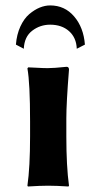

<svg xmlns="http://www.w3.org/2000/svg" viewBox="-20 -678 350 701"><path d="M89.8 -234.9V-180.2C89.8 -105.3 86.6 -45.2 80.1 0L82 2.9C112 1 136.6 0 155.8 0C175.6 0 200.4 1 230 2.9L231.9 0C225.4 -47.5 222.2 -107.6 222.2 -180.2V-246.1C222.2 -283.2 225.4 -342.4 231.9 -423.8C231.9 -430.7 229 -434.1 223.1 -434.1C191.6 -430.8 168.5 -429.2 153.8 -429.2C143.7 -429.2 130.3 -429.7 113.5 -430.7C96.8 -431.6 86.6 -432.1 83 -432.1L80.1 -428.2C86.6 -392.4 89.8 -328 89.8 -234.9ZM260.3 -500 290 -515.1C286.8 -556.8 273.7 -591.1 250.7 -617.9C227.8 -644.8 198.6 -658.2 163.1 -658.2C150.7 -658.2 138.1 -655.6 125.2 -650.4C112.4 -645.2 99.6 -637.2 86.9 -626.5C74.2 -615.7 63.4 -600.7 54.4 -581.3C45.5 -561.9 40 -539.9 38.1 -515.1L66.9 -500C68.2 -529.3 78.5 -551.3 97.7 -565.9C116.9 -580.6 138.7 -587.9 163.1 -587.9C191.4 -587.9 214.4 -580 232.2 -564.2C249.9 -548.4 259.3 -527 260.3 -500Z"/></svg>

Font: Linux Biolinum G
Style: Bold
Weight: 700
Designer: Philipp H. Poll
Foundry: Philipp H. Poll
Version: Version 1.1.0